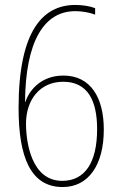

<svg xmlns="http://www.w3.org/2000/svg" viewBox="-20 -742 487 775"><path d="M55 -306C55 -109 103 13 233 13C337 13 399 -76 399 -219C399 -349 345 -437 236 -437C141 -437 96 -372 82 -330H81C83 -576 158 -697 284 -697C313 -697 343 -691 364 -683V-709C344 -717 314 -722 284 -722C155 -722 55 -621 55 -306ZM231 -12C107 -12 85 -167 85 -243C85 -339 141 -412 235 -412C334 -412 372 -336 372 -221C372 -86 323 -12 231 -12Z"/></svg>

Font: Noto Sans Myanmar UI Condensed Thin
Style: Regular
Weight: 100
Width: 3
Designer: Monotype Design Team
Foundry: Monotype Imaging Inc.
Version: Version 2.103